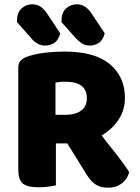

<svg xmlns="http://www.w3.org/2000/svg" viewBox="-20 -863 649 893"><path d="M561 -408Q561 -351 531.5 -306.5Q502 -262 453 -233Q472 -207 491.5 -183Q511 -159 528 -137Q545 -115 558.5 -96Q572 -77 581 -62Q571 -27 544.5 -8.5Q518 10 485 10Q463 10 447 5Q431 0 419 -9Q407 -18 397 -31Q387 -44 378 -59L293 -196H240V-1Q229 2 206 5Q183 8 159 8Q106 8 85.5 -10Q65 -28 65 -75V-549Q65 -570 76.5 -581.5Q88 -593 108 -600Q142 -612 187 -617.5Q232 -623 283 -623Q421 -623 491 -564.5Q561 -506 561 -408ZM288 -329Q330 -329 357 -348.5Q384 -368 384 -406Q384 -444 359.5 -463.5Q335 -483 282 -483Q270 -483 259.5 -482Q249 -481 238 -479V-329ZM59 -760V-767Q59 -804 80 -823.5Q101 -843 130 -843Q153 -843 170 -831Q187 -819 201 -797L260 -708Q252 -676 232.5 -663.5Q213 -651 190 -651Q170 -651 153 -661Q136 -671 125 -686ZM266 -760V-767Q266 -804 287 -823.5Q308 -843 337 -843Q360 -843 377 -831Q394 -819 408 -797L467 -708Q459 -676 439.5 -663.5Q420 -651 397 -651Q376 -651 360.5 -661.5Q345 -672 332 -686Z"/></svg>

Font: Baloo Tammudu 2 ExtraBold
Style: Regular
Weight: 800
Designer: Maithili Shingre, Omkar Shende and Ek Type
Foundry: Ek Type
Version: Version 1.640;hotconv 1.0.111;makeotfexe 2.5.65597; ttfautoh